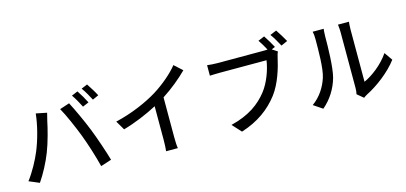

<svg xmlns="http://www.w3.org/2000/svg" viewBox="-74 -1389 4147 1959"><g transform="rotate(-15 2000.0 -409.0)"><path d="M772 -787 707 -760C734 -722 767 -662 787 -622L852 -650C833 -689 797 -751 772 -787ZM885 -830 821 -803C849 -765 881 -708 903 -665L967 -694C949 -730 911 -792 885 -830ZM207 -305C172 -220 115 -114 52 -31L161 15C215 -63 272 -171 308 -264C347 -363 383 -506 396 -572C401 -594 410 -632 417 -657L303 -680C291 -560 251 -412 207 -305ZM700 -336C740 -229 782 -97 809 12L923 -25C896 -119 843 -275 805 -371C765 -472 698 -617 658 -692L555 -658C598 -583 660 -440 700 -336Z M1605 -501C1706 -566 1800 -644 1872 -716L1787 -793C1731 -721 1627 -632 1526 -569C1415 -500 1246 -426 1075 -387L1132 -290C1256 -325 1389 -381 1494 -437V-81C1494 -40 1491 15 1488 37H1612C1607 15 1605 -40 1605 -81Z M2836 -704C2816 -741 2782 -800 2757 -836L2690 -808C2711 -777 2737 -735 2756 -698C2740 -696 2724 -696 2712 -696H2227C2194 -696 2147 -699 2119 -703V-592C2144 -593 2184 -595 2227 -595H2718C2705 -504 2662 -376 2593 -288C2511 -184 2398 -98 2202 -50L2288 44C2469 -13 2595 -109 2685 -227C2767 -334 2813 -492 2835 -594C2840 -614 2845 -636 2853 -652L2798 -688ZM2823 -834C2850 -799 2882 -741 2904 -700L2972 -730C2952 -767 2915 -827 2891 -862Z M3150 33C3235 -39 3298 -137 3328 -247C3355 -347 3359 -560 3359 -674C3359 -709 3363 -746 3364 -754H3248C3254 -731 3256 -707 3256 -673C3256 -558 3256 -363 3227 -274C3198 -182 3141 -92 3055 -31ZM3581 33C3592 25 3602 16 3619 8C3734 -50 3874 -155 3959 -268L3899 -354C3827 -248 3714 -163 3627 -124V-677C3627 -718 3631 -751 3632 -757H3516C3516 -751 3522 -718 3522 -677V-85C3522 -62 3519 -39 3515 -22Z"/></g></svg>

Font: Noto Sans CJK JP Medium
Style: Regular
Weight: 500
Designer: Ryoko NISHIZUKA (kana & ideographs); Paul D. Hunt (Latin, Greek & Cyrillic); Wenlong ZHANG (bopomofo); Sandoll Communica
Foundry: Adobe Systems Incorporated
Version: Version 1.004;PS 1.004;hotconv 1.0.82;makeotf.lib2.5.63406